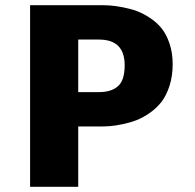

<svg xmlns="http://www.w3.org/2000/svg" viewBox="-20 -720 750 740"><path d="M96 0V-700H366.5Q386 -700 405 -698.8Q424 -697.5 453 -692Q482 -686.5 506.8 -677.5Q531.5 -668.5 558 -651Q584.5 -633.5 603 -610.5Q621.5 -587.5 633.5 -551.8Q645.5 -516 645.5 -472.5Q645.5 -427 633.5 -389.8Q621.5 -352.5 603 -328.2Q584.5 -304 558.2 -285.5Q532 -267 507 -257.2Q482 -247.5 453.2 -241.5Q424.5 -235.5 405 -234Q385.5 -232.5 366.5 -232.5H281.5V0ZM281.5 -365H361.5Q409 -365 434.8 -387.8Q460.5 -410.5 460.5 -468.5Q460.5 -567.5 361.5 -567.5H281.5Z"/></svg>

Font: League Mono ExtraBold
Style: Regular
Weight: 800
Width: 6
Designer: Tyler Finck
Foundry: The League of Moveable Type / Tyler Finck
Version: Version 2.210